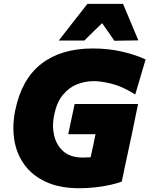

<svg xmlns="http://www.w3.org/2000/svg" viewBox="-20 -986 794 1020"><path d="M671 -229.5 666 -205.5Q656.5 -162 647.2 -118.5Q638 -75 627 -21.5Q602.5 -12 565.8 -3.8Q529 4.5 486.5 9.2Q444 14 403 14Q296.5 14 223.5 -20Q150.5 -54 108.8 -112.2Q67 -170.5 55.5 -245.5Q51 -275 51 -306Q51 -353 61.5 -402.5Q95.5 -566.5 200.2 -647.5Q305 -728.5 473.5 -728.5Q556.5 -728.5 629.5 -711.5Q702.5 -694.5 753.5 -670L698.5 -484Q630.5 -527 573.5 -541Q516.5 -555 478.5 -555Q433 -555 390.2 -538.5Q347.5 -522 314.8 -483Q282 -444 268 -376.5Q261.5 -347 261.5 -319.5Q261.5 -292.5 267.5 -267Q279.5 -214.5 317 -181.8Q354.5 -149 419.5 -149Q441.5 -149 461.5 -150.5Q464.5 -164.5 467.5 -178.2Q470.5 -192 473.5 -205.5Q478 -228.5 482.5 -249.5Q485 -261.5 487.5 -273H342.5L376.5 -433.5H713.5L695 -344Q687.5 -308 680.5 -273Q676 -252.5 671 -229.5ZM587.5 -769.5Q571.5 -792.5 555.5 -816Q539 -839 522.5 -863Q498 -839.5 474.5 -816.5Q451 -793 428 -770.5H292Q331 -820 368.5 -868.5Q406 -916.5 444.5 -965.5H633.5Q654 -916.5 674.5 -868Q695 -819.5 715 -771.5Z"/></svg>

Font: Heraclito ExtraBold
Style: Italic
Weight: 800
Italic angle: -12°
Designer: Kostas Bartsokas (font) & Cristiano Sobral (main changes)
Foundry: Kostas Bartsokas (font) & Cristiano Sobral (main changes)
Version: Version 1.00;July 8, 2020;FontCreator 13.0.0.2655 64-bit